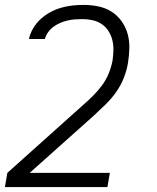

<svg xmlns="http://www.w3.org/2000/svg" viewBox="-21 -548 641 783"><path d="M417 215H-1L9 157L317 -119Q339 -138 359 -158Q379 -178 395.5 -200.5Q412 -223 422.5 -249Q433 -275 438 -301Q441 -323 441.5 -344Q442 -365 437 -385Q432 -405 421 -422Q410 -439 393.5 -450Q377 -461 357 -465.5Q337 -470 316 -470Q301 -470 285.5 -469Q270 -468 255 -464.5Q240 -461 225.5 -455Q211 -449 198 -439.5Q185 -430 175.5 -417Q166 -404 162 -389H97Q102 -412 114.5 -433Q127 -454 145 -470.5Q163 -487 184.5 -498.5Q206 -510 228.5 -516.5Q251 -523 274 -525.5Q297 -528 320 -528Q350 -528 379.5 -522Q409 -516 433 -501Q457 -486 474 -462.5Q491 -439 499 -411.5Q507 -384 506.5 -353.5Q506 -323 501 -292Q496 -261 484 -230.5Q472 -200 453 -173Q434 -146 410 -122.5Q386 -99 361 -76L100 157H427Z"/></svg>

Font: Iosevka Light Extended Oblique
Style: Regular
Weight: 300
Width: 7
Italic angle: -9°
Monospace: yes
Designer: Belleve Invis
Foundry: Belleve Invis
Version: Version 32.5.0; ttfautohint (v1.8.4)